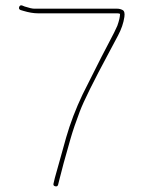

<svg xmlns="http://www.w3.org/2000/svg" viewBox="-20 -647 528 707"><path d="M50.5 -621C48.8 -615.7 50.7 -612 56 -610L66 -607C86 -601 103.7 -598 119 -598H412C415.3 -598 418.7 -597.3 422 -596C422 -585.6 418.7 -570.9 412 -552C407.3 -540.7 396.5 -518.9 379.4 -486.8C362.3 -454.6 345.2 -421.2 328 -386.5C312 -354.2 297.3 -325 284 -299C258.8 -245.9 238.6 -193 223.5 -140.5C215.2 -111.5 207.2 -82.8 199.5 -54.5C191.8 -26.2 186 -5.3 182 8L177 29C175.7 34.3 177.8 37.7 183.5 39C189.2 40.3 192.7 38.3 194 33L199 13C206 -16.4 219.5 -65.9 239.5 -135.5C247.8 -164.5 259.2 -198.1 273.7 -236.3C288.1 -274.5 324.1 -347.1 381.5 -454C391.2 -472 402.2 -492.7 414.6 -516.2C427 -539.6 434.8 -562.4 438 -584.5C440 -598.2 437.8 -606.7 431.5 -610C425.2 -613.3 418.7 -615 412 -615H107C99 -615 87 -617.7 71 -623L61 -627C55.7 -628.3 52.2 -626.3 50.5 -621Z"/></svg>

Font: Proton
Style: Bk
Weight: 500
Version: Version 1.017